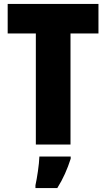

<svg xmlns="http://www.w3.org/2000/svg" viewBox="-20 -734 539 975"><path d="M338 0V-564H480V-714H19V-564H162V0ZM339 72V61H180C179 100 168 171 160 207V221H271C301 173 322 125 339 72Z"/></svg>

Font: Noto Sans Condensed Black
Style: Regular
Weight: 900
Width: 3
Designer: Monotype Design Team
Foundry: Monotype Imaging Inc.
Version: Version 2.013